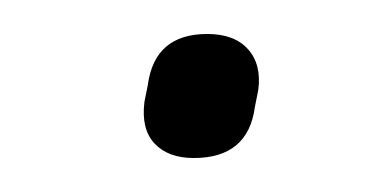

<svg xmlns="http://www.w3.org/2000/svg" viewBox="-20 -326 221 113"><path d="M94 -233Q79 -233 71 -241.5Q63 -250 65 -266L67 -276Q71 -306 102 -306Q118 -306 126 -297Q134 -288 132 -273L130 -263Q126 -233 94 -233Z"/></svg>

Font: Sofia Sans Condensed Light
Style: Italic
Weight: 300
Italic angle: -9°
Version: Version 4.100